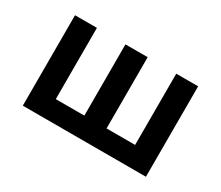

<svg xmlns="http://www.w3.org/2000/svg" viewBox="-103 -757 1206 1048"><g transform="rotate(30 500.0 -233.0)"><path d="M112 52H888V-518H750V-69H570V-518H430V-69H250V-518H112Z"/></g></svg>

Font: LINE Seed JP App_OTF Bold
Style: Regular
Weight: 700
Designer: LINE & Fontrix & Fontworks
Version: Version 1.009